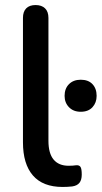

<svg xmlns="http://www.w3.org/2000/svg" viewBox="-20 -732 403 761"><path d="M228 9Q150 9 110.5 -36.5Q71 -82 71 -168V-661Q71 -686 84 -699Q97 -712 121 -712Q145 -712 158.5 -699Q172 -686 172 -661V-174Q172 -124 192.5 -99.5Q213 -75 252 -75Q261 -75 268 -75.5Q275 -76 282 -77Q294 -78 299 -70.5Q304 -63 304 -40Q304 -19 295 -7.5Q286 4 266 7Q257 8 247 8.5Q237 9 228 9ZM300 -289Q271 -289 253.5 -307Q236 -325 236 -352Q236 -381 253.5 -398.5Q271 -416 300 -416Q330 -416 346.5 -398.5Q363 -381 363 -352Q363 -325 346.5 -307Q330 -289 300 -289Z"/></svg>

Font: Nunito ExtraLight SemiBold
Style: Regular
Weight: 600
Version: Version 3.602